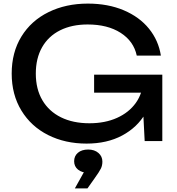

<svg xmlns="http://www.w3.org/2000/svg" viewBox="-20 -784 986 1067"><path d="M461 14Q342 14 247.5 -33.5Q153 -81 99 -169.5Q45 -258 45 -375Q45 -493 99 -581Q153 -669 249.5 -716.5Q346 -764 468 -764Q580 -764 667.5 -727Q755 -690 808 -624.5Q861 -559 874 -475H740Q723 -555 650.5 -601.5Q578 -648 467 -648Q379 -648 314 -615.5Q249 -583 214 -521.5Q179 -460 179 -375Q179 -289 215.5 -227Q252 -165 319 -132Q386 -99 477 -99Q564 -99 630.5 -129Q697 -159 735 -212.5Q773 -266 776 -337L835 -326Q833 -231 788 -153.5Q743 -76 659 -31Q575 14 461 14ZM503 -369H882V0H784L768 -311L799 -269H503ZM465 139 470 176Q435 176 413.5 158.5Q392 141 392 112Q392 83 413 65Q434 47 470 47Q505 47 527 66Q549 85 549 114Q549 135 541 152Q533 169 505 208L466 263H396Z"/></svg>

Font: Unbounded Variable
Style: Regular
Weight: 400
Designer: Luke Prowse, Jean-Baptiste Morizot, Fátima Lázaro, Florian Runge
Foundry: NaN
Version: Version 1.600;FEAKit 1.0